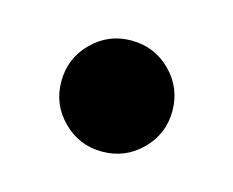

<svg xmlns="http://www.w3.org/2000/svg" viewBox="-41 -478 322 265"><g transform="rotate(15 120.0 -345.5)"><path d="M120.1 -266.1Q87.4 -266.1 64.2 -289.3Q41 -312.5 41 -345.2Q41 -378.4 64.2 -401.6Q87.4 -424.8 120.1 -424.8Q153.3 -424.8 176.5 -401.6Q199.7 -378.4 199.7 -345.2Q199.7 -312.5 176.5 -289.3Q153.3 -266.1 120.1 -266.1Z"/></g></svg>

Font: Inter Cardless Display
Style: Bold
Weight: 700
Designer: Rasmus Andersson
Foundry: rsms
Version: Version 4.001;git-9221beed3